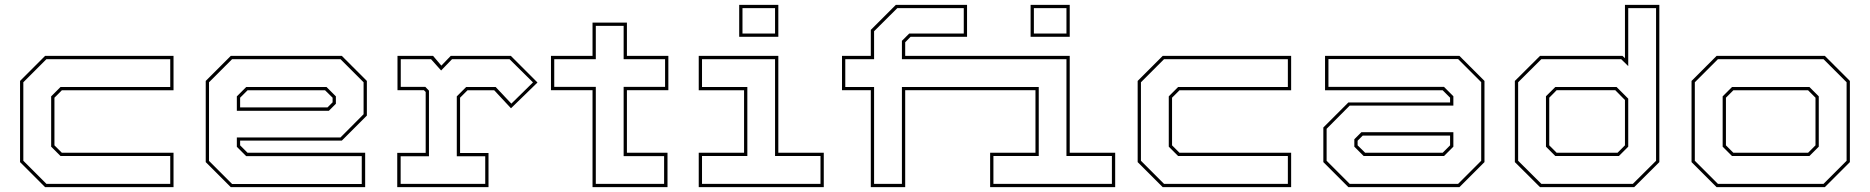

<svg xmlns="http://www.w3.org/2000/svg" viewBox="-20 -770 7694 790"><path d="M165.5 0 62.5 -103V-437L165.5 -540H694V-398.5H234.5L204 -368V-172L234.5 -141.5H694V0ZM171 -13.5H680.5V-128H229L190.5 -166.5V-373.5L229 -412H680.5V-526.5H171L76 -431.5V-108.5Z M1386.5 -540 1489.5 -437V-294.5L1386.5 -191.5H968V-172L998.5 -141.5H1482.5V0H929.5L826.5 -103V-437L929.5 -540ZM1381 -526.5H935L840 -431.5V-108L935 -13H1468.5V-127.5H993L954.5 -166V-204.5H1381L1476 -300V-431.5ZM1323.5 -412 1362 -373.5V-343L1333 -314H954.5V-373.5L993 -412ZM1317.5 -398.5H998.5L968 -368V-328H1327.5L1348.5 -349V-368Z M1614.5 0V-141H1731.5V-391.5L1724 -399H1615.5V-540H1762L1796 -500L1834.5 -540H2082L2191.5 -430.5L2082.5 -324.5L2013.5 -398.5H1903.5L1873 -368V-140.5H1990V0ZM1628.5 -13.5H1976.5V-127H1859.5V-373.5L1898 -412H2019.5L2084 -343.5L2173 -431L2076.5 -526.5H1840L1795 -480L1753.5 -526.5H1629V-412.5H1730L1745 -397V-127H1628.5Z M2418 0V-399H2247V-540H2418V-677H2559.5V-540H2730V-399H2559.5V-141.5H2726.5V0ZM2431.5 -13.5H2712.5V-127.5H2546V-412.5H2716.5V-526.5H2546V-663.5H2431.5V-526.5H2260.5V-412.5H2431.5Z M3021.5 -618.5V-750H3182.5V-618.5ZM3035 -632H3169V-736.5H3035ZM2855 0V-141.5H3041.5V-398.5H2855V-540H3182.5V-141.5H3369.5V0ZM2868.5 -13.5H3356V-128H3169V-526.5H2868.5V-412H3055V-128H2868.5Z M3563 0V-399H3444.5V-540H3563V-647L3666 -750H3959V-618.5H3726.5L3704.5 -596V-540H4381.5V-141.5H4568.5V0H4054V-141.5H4240.5V-399H3704.5V0ZM4220.5 -618.5V-750H4381.5V-618.5ZM3576.5 -13.5H3691V-412H4254V-128H4067.5V-13.5H4555V-128H4368V-526.5H3691V-602L3721 -632H3945.5V-736.5H3672L3576.5 -641.5V-526.5H3458V-412H3576.5ZM4234 -632H4368V-736.5H4234Z M4764 0 4661 -103V-437L4764 -540H5292.5V-398.5H4833L4802.5 -368V-172L4833 -141.5H5292.5V0ZM4769.5 -13.5H5279V-128H4827.5L4789 -166.5V-373.5L4827.5 -412H5279V-526.5H4769.5L4674.5 -431.5V-108.5Z M5528 0 5425 -103V-245.5L5528 -348.5H5946.5V-368L5916 -398.5H5432V-540H5985L6088 -437V-103L5985 0ZM5533.5 -13.5H5979.5L6074.5 -108.5V-432L5979.5 -527H5446V-412.5H5921.5L5960 -374V-335.5H5533.5L5438.5 -240V-108.5ZM5591 -128 5552.5 -166.5V-197L5581.5 -226H5960V-166.5L5921.5 -128ZM5597 -141.5H5916L5946.5 -172V-212H5587L5566 -191V-172Z M6704 0H6316.5L6213 -103V-437L6316.5 -540H6656L6666 -530.5V-750H6807.5V-103ZM6698.5 -13.5 6794 -108.5V-736.5H6679.5V-498L6650.5 -526.5H6322L6226.5 -431.5V-108.5L6322 -13.5ZM6641 -128H6379.5L6341 -166.5V-374L6379.5 -412H6631.5L6679.5 -364V-166.5ZM6635.5 -141.5 6666 -172V-358.5L6626 -399H6385L6354.5 -368V-172L6385 -141.5Z M7043 0 6940 -103V-437L7043 -540H7488.5L7591.5 -437V-103L7488.5 0ZM7048.5 -13.5H7483L7578 -108.5V-431.5L7483 -526.5H7048.5L6953.5 -431.5V-108.5ZM7106.5 -128 7068 -166.5V-373.5L7106.5 -412H7425L7463.5 -373.5V-166.5L7425 -128ZM7112 -141.5H7419.5L7450 -172V-368L7419.5 -398.5H7112L7081.5 -368V-172Z"/></svg>

Font: Tourney Expanded Thin
Style: Regular
Weight: 100
Width: 7
Designer: Tyler Finck
Foundry: Etcetera Type Co
Version: Version 1.010; ttfautohint (v1.8.3)